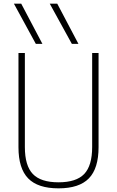

<svg xmlns="http://www.w3.org/2000/svg" viewBox="-20 -1020 640 1050"><path d="M176 -780 56 -1000H96L212 -780ZM373 -780 252 -1000H293L409 -780ZM300 10Q187 10 134 -44.5Q81 -99 81 -215V-730H116V-216Q116 -114 159.5 -68.5Q203 -23 300 -23Q397 -23 440.5 -68.5Q484 -114 484 -216V-730H519V-215Q519 -99 466 -44.5Q413 10 300 10Z"/></svg>

Font: M PLUS Code Latin Expanded ExtraLight
Style: Regular
Weight: 250
Width: 7
Designer: Coji Morishita
Foundry: UNDERFOREST DESIGN
Version: Version 1.002; ttfautohint (v1.8.3)